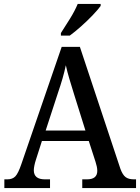

<svg xmlns="http://www.w3.org/2000/svg" viewBox="-20 -951 708 971"><path d="M2 0V-44H17Q43 -44 57.5 -59Q72 -74 88 -121L292 -714H384L589 -97Q600 -67 615 -55.5Q630 -44 657 -44H668V0H396V-44H420Q472 -44 472 -87Q472 -97 469.5 -109Q467 -121 463 -133L429 -238H192L161 -141Q157 -129 154 -114.5Q151 -100 151 -90Q151 -44 207 -44H233V0ZM211 -291H412L355 -473Q342 -515 331 -551.5Q320 -588 313 -621Q306 -588 296.5 -555Q287 -522 273 -481ZM288 -784Q309 -816 334 -856.5Q359 -897 373 -931H489V-921Q477 -904 450 -875.5Q423 -847 391 -818.5Q359 -790 333 -771H288Z"/></svg>

Font: Noto Serif Sinhala SemiCondensed Medium
Style: Regular
Weight: 500
Width: 4
Designer: Jelle Bosma - Monotype Design Team
Foundry: Monotype Imaging Inc.
Version: Version 2.007; ttfautohint (v1.8.4.7-5d5b)